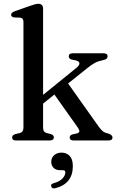

<svg xmlns="http://www.w3.org/2000/svg" viewBox="-20 -758 638 1036"><path d="M65.5 0Q45.5 0 45.5 -17Q45.5 -29 63 -34.5L86.5 -40Q106.5 -45 106.5 -69.5V-639.5Q106.5 -660.5 90 -662.5L56.5 -664Q40 -666.5 40 -678.5Q40 -690 60 -697.5L142.5 -726.5Q172.5 -737.5 186.5 -737.5Q212.5 -737.5 212.5 -711V-246L393 -392.5Q410 -406.5 408.5 -417.2Q407 -428 387.5 -432.5L367 -436.5Q351 -441 351 -454Q351 -470.5 373.5 -470.5H538Q560.5 -470.5 560.5 -454Q560.5 -446.5 555.2 -441.5Q550 -436.5 534 -433Q509.5 -428 492 -418.8Q474.5 -409.5 446 -386.5L347.5 -307.5L513 -74Q527 -55 537 -48Q547 -41 567.5 -36.5Q587 -28.5 587 -16Q587 0 565 0H377Q356 0 356 -16.5Q356 -28.5 371.5 -33L390.5 -37Q407 -40.5 408.2 -48.8Q409.5 -57 394 -78L273.5 -248L212.5 -199V-70Q212.5 -56 217.5 -49.2Q222.5 -42.5 232.5 -40L254.5 -34.5Q270.5 -29.5 270.5 -17.5Q270.5 0 247 0ZM306 160.5Q281.5 160.5 269 147.5Q256.5 134.5 256.5 115.5Q256.5 93 272.5 79.2Q288.5 65.5 312 65.5Q338.5 65.5 355.8 83.2Q373 101 373 138.5Q373 233 279 257.5Q261 262 256.5 248Q252 234.5 270 230.5Q302 221.5 317.2 205Q332.5 188.5 332.5 172Q332.5 160.5 319.5 160.5Z"/></svg>

Font: Fraunces 9pt S000
Style: Regular
Weight: 400
Version: Version 1.000; ttfautohint (v1.8.3)